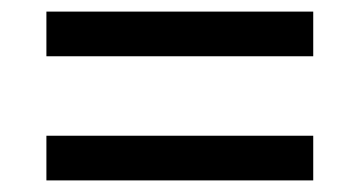

<svg xmlns="http://www.w3.org/2000/svg" viewBox="-20 -442 620 331"><path d="M60 -345V-422H520V-345ZM60 -131V-208H520V-131Z"/></svg>

Font: Sometype Mono Medium
Style: Regular
Weight: 500
Monospace: yes
Designer: Ryoichi Tsunekawa
Foundry: Dharma Type
Version: Version 1.000; ttfautohint (v1.8.3)